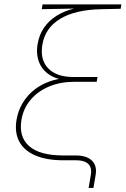

<svg xmlns="http://www.w3.org/2000/svg" viewBox="-20 -748 587 896"><path d="M393.6 128.9 403.8 68.4Q407.7 45.9 401.4 30.8Q395 15.6 378.4 7.8Q361.8 0 334 0H275.9Q198.2 0 145.8 -22.2Q93.3 -44.4 70.3 -86.7Q47.4 -128.9 57.1 -188.5Q64 -228.5 82.5 -261.7Q101.1 -294.9 129.4 -320.1Q157.7 -345.2 193.4 -360.8Q229 -376.5 269 -381.8L268.1 -377Q238.8 -382.3 215.6 -396Q192.4 -409.7 177 -430.9Q161.6 -452.1 155.8 -480Q149.9 -507.8 155.3 -541.5Q162.6 -585.4 185.3 -618.7Q208 -651.9 244.4 -674.6Q280.8 -697.3 327.6 -708.5V-708L174.8 -705.1L178.7 -727.5H546.4L543 -707L452.1 -705.1Q331.5 -702.6 261 -660.2Q190.4 -617.7 177.7 -539.1Q166 -469.7 204.8 -429.2Q243.7 -388.7 321.8 -388.7H435.1L431.2 -366.2H325.2Q261.2 -366.2 209 -344.2Q156.7 -322.3 122.8 -282.2Q88.9 -242.2 80.1 -188.5Q66.9 -108.9 116.5 -65.7Q166 -22.5 275.9 -22.5H334Q383.8 -22.5 408.7 1.2Q433.6 24.9 426.3 68.4L416 128.9Z"/></svg>

Font: Inter 18pt Thin
Style: Italic
Weight: 250
Italic angle: -9.3988°
Version: Version 4.001;git-66647c0bb